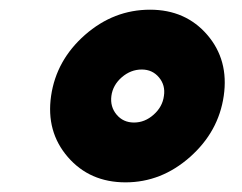

<svg xmlns="http://www.w3.org/2000/svg" viewBox="-20 -691 501 398"><path d="M291 -670.9Q364.7 -670.9 409.7 -618.7Q454.6 -566.4 443.8 -492.2Q433.1 -418 373.8 -365.5Q314.5 -313 240.2 -313Q166 -313 120.6 -365.5Q75.2 -418 85.9 -492.2Q96.7 -566.4 156.2 -618.7Q215.8 -670.9 291 -670.9ZM319.8 -492.2Q323.2 -514.2 309.6 -530.5Q295.9 -546.9 273.9 -546.9Q251 -546.9 232.4 -530.8Q213.9 -514.6 210.9 -492.2Q208 -469.7 221.7 -453.4Q235.4 -437 257.8 -437Q280.3 -437 298.6 -453.4Q316.9 -469.7 319.8 -492.2Z"/></svg>

Font: Human Sans Black
Style: Italic
Weight: 800
Italic angle: -8°
Designer: Tim Radville
Foundry: Continuum
Version: Version 1.000;FEAKit 1.0